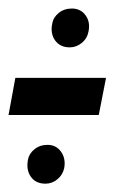

<svg xmlns="http://www.w3.org/2000/svg" viewBox="-28 -465 277 450"><path d="M-8 -195.5 8 -282.5H220.5L203.5 -195.5ZM135.5 -354Q113 -354 101.2 -370.2Q89.5 -386.5 94.5 -410Q97 -424.5 109.8 -434.8Q122.5 -445 140.5 -445Q161 -445 172.5 -429.2Q184 -413.5 179.5 -391.5Q176.5 -375 163.8 -364.5Q151 -354 135.5 -354ZM78.5 -34.5Q56 -34.5 44.5 -50.5Q33 -66.5 37.5 -90.5Q40 -105 52.8 -115.2Q65.5 -125.5 83.5 -125.5Q103.5 -125.5 115 -109.5Q126.5 -93.5 122.5 -71Q119 -55 106.5 -44.8Q94 -34.5 78.5 -34.5Z"/></svg>

Font: Anybody UltraCondensed Regular
Style: Bold Italic
Weight: 700
Width: 1
Italic angle: -10°
Designer: Tyler Finck
Foundry: Etcetera Type Company
Version: Version 1.010; ttfautohint (v1.8.3) -l 8 -r 50 -G 200 -x 14 